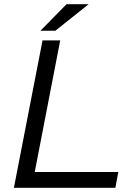

<svg xmlns="http://www.w3.org/2000/svg" viewBox="-20 -892 643 912"><path d="M46 0 182 -700H266L145 -75H542L528 0ZM172 -746 296 -872H401L243 -746Z"/></svg>

Font: REM Light
Style: Italic
Weight: 300
Italic angle: -11°
Designer: Octavio Pardo
Foundry: Ashler Design
Version: Version 1.005;gftools[0.9.28]